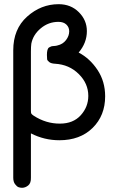

<svg xmlns="http://www.w3.org/2000/svg" viewBox="-20 -663 565 913"><path d="M43 182.1V-423.8Q43 -524.9 108.9 -584Q174.8 -643.1 258.8 -643.1Q316.9 -643.1 355 -605Q393.1 -566.9 393.1 -515.1Q393.1 -459 354 -413.1Q407.2 -385.3 443.6 -330.6Q480 -275.9 480 -205.1Q480 -113.3 420.4 -54.7Q360.8 3.9 262.2 3.9Q190.4 3.9 127 -28.8V181.2Q127.9 208 114 219Q100.1 230 85 230Q76.2 230 68.1 227.1Q60.1 224.1 51.5 212.6Q43 201.2 43 182.1ZM127 -136.2Q127 -126.5 128.9 -122.8Q130.9 -119.1 140.1 -112.8Q199.2 -74.7 265.1 -75.2Q328.1 -75.2 364 -115Q399.9 -154.8 399.9 -207Q399.9 -266.1 354.5 -311Q309.1 -356 242.2 -359.9Q223.1 -360.8 214.1 -367.9Q205.1 -375 204.1 -381.1Q203.1 -387.2 203.1 -401.9Q203.1 -416 205.6 -425Q208 -434.1 213.6 -437.5Q219.2 -440.9 223.6 -442.4Q228 -443.8 237.5 -444.3Q247.1 -444.8 252.9 -446.8Q278.8 -452.6 293.9 -472.4Q309.1 -492.2 309.1 -514.2Q309.1 -533.2 295.7 -546.1Q282.2 -559.1 257.8 -559.1Q210.9 -559.1 174.1 -528.6Q137.2 -498 128.9 -455.1Q127 -441.9 127 -418Z"/></svg>

Font: CMU Typewriter Text
Style: Bold
Weight: 700
Version: Version 0.7.0